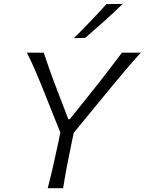

<svg xmlns="http://www.w3.org/2000/svg" viewBox="-20 -990 761 1010"><path d="M231 0Q246.5 -60 259.2 -115.2Q272 -170.5 286 -237L297.5 -292.5L196 -546Q179.5 -587 162.8 -625.2Q146 -663.5 121.5 -713H210Q226.5 -663.5 239.2 -627.8Q252 -592 264 -559.8Q276 -527.5 291 -489L339.5 -363H347L444.5 -484.5Q477 -525 503.2 -558.5Q529.5 -592 557.2 -628.2Q585 -664.5 621.5 -713H721Q682 -670.5 646.2 -628.2Q610.5 -586 577 -546L368 -291.5L356.5 -237Q342.5 -170.5 332 -115.2Q321.5 -60 312 0ZM369 -789.5Q414 -834 456.8 -878.8Q499.5 -923.5 540 -968.5L625.5 -969.5Q578.5 -923.5 529 -879.2Q479.5 -835 428 -790.5Z"/></svg>

Font: Commissioner Flair Light
Style: Italic
Weight: 300
Italic angle: -12°
Designer: Kostas Bartsokas
Foundry: Kostas Bartsokas
Version: Version 1.000; ttfautohint (v1.8.3)